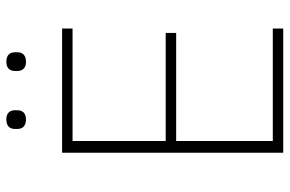

<svg xmlns="http://www.w3.org/2000/svg" viewBox="-174 -740 914 606"><g transform="rotate(-90 283.0 -437.0)"><path d="M209 -812C230 -812 238 -824 238 -839V-847C238 -862 230 -874 209 -874C187 -874 179 -862 179 -847V-839C179 -824 187 -812 209 -812ZM391 -812C413 -812 421 -824 421 -839V-847C421 -862 413 -874 391 -874C370 -874 362 -862 362 -847V-839C362 -824 370 -812 391 -812ZM496 0V-33H141V-338H482V-371H141V-665H496V-698H104V0Z"/></g></svg>

Font: IBM Plex Devanagari ExtraLight
Style: Regular
Weight: 200
Designer: Mike Abbink, Paul van der Laan, Pieter van Rosmalen, Erin McLaughlin
Foundry: Bold Monday
Version: Version 1.0